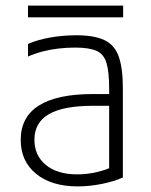

<svg xmlns="http://www.w3.org/2000/svg" viewBox="-20 -656 540 686"><path d="M258 10Q164 10 109 -35Q54 -80 54 -156Q54 -238 119 -279Q184 -320 312 -320H394V-278H312Q206 -278 154.5 -248Q103 -218 103 -157Q103 -100 144 -66.5Q185 -33 256 -33Q292 -33 327.5 -41.5Q363 -50 387 -63L370 -31V-339Q370 -399 360.5 -431Q351 -463 324.5 -474.5Q298 -486 249 -486Q218 -486 188.5 -482.5Q159 -479 132 -472Q105 -465 80 -454V-499Q114 -514 159.5 -522Q205 -530 253 -530Q316 -530 352.5 -513Q389 -496 404 -454.5Q419 -413 419 -340V-22Q389 -8 344.5 1Q300 10 258 10ZM80 -594V-636H420V-594Z"/></svg>

Font: M PLUS Code Latin Light
Style: Regular
Weight: 300
Designer: Coji Morishita
Foundry: UNDERFOREST DESIGN
Version: Version 1.002; ttfautohint (v1.8.3)